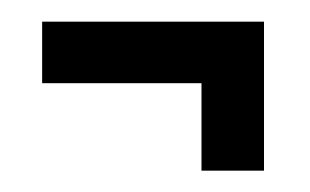

<svg xmlns="http://www.w3.org/2000/svg" viewBox="-20 -326 291 180"><path d="M227.5 -166Q227.5 -166 227.5 -183.6Q227.5 -202.1 227.5 -225.6Q227.5 -253.9 227.5 -280.3Q227.5 -305.7 227.5 -305.7Q227.5 -305.7 201.2 -305.7Q173.8 -305.7 139.6 -305.7Q96.7 -305.7 58.6 -305.7Q19.5 -305.7 19.5 -305.7Q19.5 -305.7 19.5 -277.3Q19.5 -248 19.5 -248Q19.5 -248 39.1 -248Q58.6 -248 83 -248Q113.3 -248 141.6 -248Q168.9 -248 168.9 -248Q168.9 -248 168.9 -207Q168.9 -166 168.9 -166Q168.9 -166 198.2 -166Q227.5 -166 227.5 -166Z"/></svg>

Font: AgendaMediumCondGoodkids
Style: AgendaMediumCondGoodkids
Weight: 500
Designer: ""
Version: ""